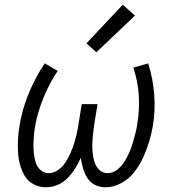

<svg xmlns="http://www.w3.org/2000/svg" viewBox="-20 -787 760 815"><path d="M175 8Q200 8 224 -2Q248 -12 266.5 -31Q285 -50 299 -72Q313 -94 323 -117Q326 -94 332.5 -72Q339 -50 351 -31Q363 -12 383.5 -2Q404 8 428 8Q462 8 495 -10Q528 -28 550.5 -57Q573 -86 588 -119Q603 -152 613 -185.5Q623 -219 629 -253Q640 -322 634.5 -388.5Q629 -455 609 -518L546 -500Q565 -443 569 -383Q573 -323 563 -262Q560 -241 554.5 -220Q549 -199 543 -178.5Q537 -158 528 -138Q519 -118 507 -99Q495 -80 476.5 -66Q458 -52 437 -52Q416 -52 401.5 -66Q387 -80 381 -99.5Q375 -119 373 -139.5Q371 -160 372 -181Q373 -202 375.5 -223Q378 -244 381 -265L394 -345H327L314 -265Q311 -244 306.5 -223Q302 -202 295.5 -181Q289 -160 280 -139.5Q271 -119 259 -99.5Q247 -80 227.5 -66Q208 -52 187 -52Q168 -52 153.5 -64Q139 -76 133 -93.5Q127 -111 124.5 -129.5Q122 -148 122 -167.5Q122 -187 123.5 -206.5Q125 -226 128 -245Q135 -287 148.5 -328Q162 -369 181 -409Q200 -449 225 -486L170 -518Q143 -478 121.5 -434Q100 -390 85 -344.5Q70 -299 63 -253Q58 -226 56.5 -197.5Q55 -169 56.5 -141.5Q58 -114 65 -88Q72 -62 85.5 -39.5Q99 -17 123.5 -4.5Q148 8 175 8ZM389 -565 553 -721 501 -767 347 -603Z"/></svg>

Font: Iosevka Sparkle Light Oblique
Style: Regular
Weight: 300
Italic angle: -9°
Designer: Belleve Invis
Foundry: Belleve Invis
Version: Version 4.5.0; ttfautohint (v1.8.3)